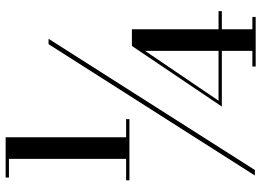

<svg xmlns="http://www.w3.org/2000/svg" viewBox="-146 -700 949 698"><g transform="rotate(-90 329.0 -351.5)"><path d="M22 -356V-368H100V-794H32V-806H178.5V-368H244.5V-356ZM39.5 100 517 -650H536.5L59.5 100ZM435.5 103V91H492.5V-20H290L510.5 -347H571V-32H637V-20H571V91H616V103ZM311.5 -32H492.5V-299Z"/></g></svg>

Font: Bodoni Moda SemiBold
Style: Regular
Weight: 600
Designer: Owen Earl
Foundry: indestructible type
Version: Version 2.005; ttfautohint (v1.8.4.7-5d5b)